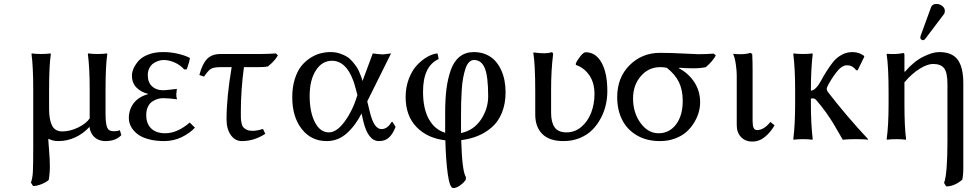

<svg xmlns="http://www.w3.org/2000/svg" viewBox="-20 -703 4889 970"><path d="M228 -250V-152.8Q228 -98.6 242.9 -68.8Q257.8 -39.1 294.9 -39.1Q334.5 -39.1 375.2 -59.1Q416 -79.1 433.1 -105V-250Q433.1 -362.3 423.8 -430.2L425.8 -433.1Q443.8 -430.2 473.1 -430.2Q502 -430.2 520 -433.1L522 -430.2Q513.2 -370.1 513.2 -250V-125Q513.2 -62 528.8 -47.9Q536.6 -40 558.1 -40Q571.8 -40 585.9 -44.9L592.8 -20Q564 9.8 513.2 9.8Q484.4 9.8 463.9 -4.6Q443.4 -19 435.1 -46.9Q432.1 -58.6 432.1 -62Q401.4 -28.3 360.6 -9.3Q319.8 9.8 274.9 9.8Q246.1 9.8 225.1 -2L224.6 0Q224.1 2.4 224.1 4.9Q224.1 10.3 228 57.1Q231.9 104 231.9 134.8Q231.9 174.8 226.1 206.1Q213.4 217.8 189.9 227.3Q166.5 236.8 147 236.8L136.2 219.2Q144.5 197.8 146.2 163.1Q147.9 128.4 147.9 40.5Q147.9 18.6 147.9 6.8V-250Q147.9 -365.7 139.2 -430.2L141.1 -433.1Q159.7 -430.2 188 -430.2Q216.8 -430.2 234.9 -433.1L236.8 -430.2Q228 -370.1 228 -250Z M805.7 -399.9Q793 -399.4 780 -395.3Q767.1 -391.1 754.6 -382.6Q742.2 -374 734.4 -358.6Q726.6 -343.3 726.6 -323.2Q726.6 -287.1 747.8 -267.1Q769 -247.1 802.7 -247.1Q815.4 -247.1 844 -250.5Q872.6 -253.9 873.5 -253.9Q870.6 -230.5 870.6 -226.1Q870.6 -211.4 874.5 -201.2Q833.5 -207 803.7 -207Q790 -207 776.6 -203.1Q763.2 -199.2 749.5 -190.2Q735.8 -181.2 727.3 -163.6Q718.8 -146 718.8 -122.1Q718.8 -78.1 743.9 -54Q769 -29.8 814.5 -29.8Q876 -29.8 938.5 -84L964.8 -58.1Q939.5 -30.8 899.2 -10.7Q858.9 9.3 810.5 9.8Q763.7 9.8 727.8 -0.5Q691.9 -10.7 671.4 -28.1Q650.9 -45.4 640.9 -65.2Q630.9 -85 630.9 -106.9Q630.9 -148.4 654.8 -180.9Q678.7 -213.4 729.5 -228Q691.4 -237.8 668.9 -261.2Q646.5 -284.7 646.5 -320.8Q646.5 -337.4 654.5 -356.4Q662.6 -375.5 679.4 -395Q696.3 -414.6 728.5 -427.2Q760.7 -439.9 802.7 -439.9Q838.9 -440.4 876 -432.1Q913.1 -423.8 939.5 -410.2Q937 -389.6 923.8 -353L910.6 -352.1Q891.6 -374 863 -387Q834.5 -399.9 805.7 -399.9Z M1286.6 -363.8H1212.4Q1196.8 -246.6 1196.8 -141.1Q1196.8 -138.2 1196.8 -132.3Q1196.8 -114.3 1197 -105Q1197.3 -95.7 1200.2 -81.5Q1203.1 -67.4 1209 -60.3Q1214.8 -53.2 1226.6 -47.6Q1238.3 -42 1255.4 -42Q1279.8 -42 1308.6 -51.8L1320.3 -26.9Q1263.2 9.8 1201.7 9.8Q1167.5 9.8 1146 -20.8Q1124.5 -51.3 1124.5 -100.1Q1124.5 -211.9 1150.4 -363.8H1094.7Q1059.6 -363.8 1045.4 -355Q1031.2 -346.2 1010.7 -315.9L987.3 -324.2Q1001 -377.9 1025.1 -404.1Q1049.3 -430.2 1094.7 -430.2H1295.4Q1335 -430.2 1373.5 -433.1L1383.8 -423.8Q1377.9 -412.6 1369.4 -402.1Q1360.8 -391.6 1354.5 -385.7Q1348.1 -379.9 1333.5 -367.2Q1315.9 -363.8 1286.6 -363.8Z M1957.5 -85.9 1962.4 -87.9 1978.5 -62Q1964.8 -26.4 1945.3 -8.3Q1925.8 9.8 1894.5 9.8Q1839.4 9.8 1815.4 -90.8L1806.6 -129.9Q1775.9 -68.8 1731.9 -29.5Q1688 9.8 1630.4 9.8Q1552.2 9.8 1504.4 -51.3Q1456.5 -112.3 1456.5 -211.9Q1456.5 -262.2 1469 -302.5Q1481.4 -342.8 1501.2 -367.9Q1521 -393.1 1547.1 -409.9Q1573.2 -426.8 1598.9 -433.3Q1624.5 -439.9 1650.4 -439.9Q1675.3 -439.9 1697 -432.6Q1718.8 -425.3 1733.6 -416Q1748.5 -406.7 1762.2 -390.1Q1775.9 -373.5 1783 -362.8Q1790 -352.1 1797.4 -333.7Q1804.7 -315.4 1806.4 -310.8Q1808.1 -306.2 1811.5 -293.9L1863.3 -433.1Q1867.2 -432.6 1885 -430.4Q1902.8 -428.2 1911.6 -428.2Q1920.4 -428.2 1937 -430.7Q1953.6 -433.1 1955.6 -433.1L1835.4 -190.9L1849.6 -132.8Q1870.1 -50.8 1907.2 -50.8Q1937 -50.8 1957.5 -85.9ZM1641.6 -34.2Q1681.2 -34.2 1721.7 -89.6Q1762.2 -145 1785.6 -222.2L1780.3 -243.2Q1743.7 -396 1657.2 -396Q1606.9 -396 1575.7 -347.2Q1544.4 -298.3 1544.4 -219.2Q1544.4 -137.2 1570.8 -85.7Q1597.2 -34.2 1641.6 -34.2Z M2190.4 -433.1 2196.3 -404.8Q2117.2 -369.1 2117.2 -240.2Q2117.2 -153.3 2147 -100.6Q2176.8 -47.9 2229 -32.2V-133.8Q2229 -201.2 2235.4 -252.4Q2241.7 -303.7 2257.1 -348.1Q2272.5 -392.6 2302 -416.3Q2331.5 -439.9 2374 -439.9Q2407.2 -439.9 2434.3 -428.5Q2461.4 -417 2479.7 -397.7Q2498 -378.4 2510.5 -352.3Q2522.9 -326.2 2528.6 -297.1Q2534.2 -268.1 2534.2 -236.8Q2534.2 -178.7 2515.6 -133.3Q2497.1 -87.9 2464.8 -60.1Q2432.6 -32.2 2394 -16.4Q2355.5 -0.5 2310.1 4.9Q2314.5 163.1 2334 191.9L2333 205.1Q2329.6 210 2324 216.8Q2318.4 223.6 2301.8 235.4Q2285.2 247.1 2270 247.1Q2252 247.1 2242.2 176.5Q2232.4 106 2230 5.9Q2139.6 -4.4 2084.5 -61Q2029.3 -117.7 2029.3 -212.9Q2029.3 -263.7 2046.1 -306.6Q2063 -349.6 2088.4 -375.7Q2113.8 -401.9 2140.6 -416.7Q2167.5 -431.6 2190.4 -433.1ZM2309.1 -118.2V-30.8Q2373.5 -44.4 2409.9 -98.9Q2446.3 -153.3 2446.3 -216.8Q2446.3 -317.4 2429.2 -358.6Q2412.1 -399.9 2375 -399.9Q2360.4 -399.9 2349.4 -388.4Q2338.4 -377 2331.3 -355.2Q2324.2 -333.5 2319.6 -308.3Q2314.9 -283.2 2312.7 -248.5Q2310.5 -213.9 2309.8 -184.8Q2309.1 -155.8 2309.1 -118.2Z M2764.2 -251V-132.8Q2764.2 -85.4 2782 -59.8Q2799.8 -34.2 2842.3 -34.2Q2883.8 -34.2 2916.5 -61.5Q2949.2 -88.9 2966.3 -132.8Q2983.4 -176.8 2983.4 -228Q2983.4 -285.6 2956.8 -323.5Q2930.2 -361.3 2889.2 -375V-382.8Q2896.5 -399.4 2912.4 -419.2Q2928.2 -439 2939 -439Q2989.7 -439 3019 -386.7Q3048.3 -334.5 3048.3 -242.2Q3048.3 -207.5 3040.5 -173.1Q3032.7 -138.7 3015.1 -105.5Q2997.6 -72.3 2972.4 -46.9Q2947.3 -21.5 2909.7 -5.9Q2872.1 9.8 2827.1 9.8Q2755.4 9.8 2719.7 -26.1Q2684.1 -62 2684.1 -124V-233.9Q2684.1 -381.3 2674.3 -435.1L2676.3 -438Q2740.2 -429.2 2765.1 -439Q2774.4 -439 2774.4 -429.2Q2764.2 -349.1 2764.2 -251Z M3545.9 -363.8Q3519.5 -357.9 3481.9 -357.9Q3445.8 -357.9 3412.1 -360.8L3410.2 -357.9Q3457.5 -333.5 3487.3 -288.6Q3517.1 -243.7 3517.1 -186Q3517.1 -162.6 3510.3 -137Q3503.4 -111.3 3487.5 -84.7Q3471.7 -58.1 3448.7 -37.4Q3425.8 -16.6 3390.9 -3.4Q3356 9.8 3314 9.8Q3246.6 9.8 3197 -19.5Q3147.5 -48.8 3122.8 -98.6Q3098.1 -148.4 3098.1 -211.9Q3098.1 -311.5 3160.9 -373.8Q3223.6 -436 3314 -436Q3370.6 -436 3431.2 -432.6Q3491.7 -429.2 3508.3 -429.2Q3547.4 -429.2 3585.9 -432.1L3596.2 -422.9Q3582 -395 3545.9 -363.8ZM3315.9 -363.8Q3256.3 -363.8 3217.3 -318.1Q3178.2 -272.5 3178.2 -206.1Q3178.2 -133.3 3216.1 -81.5Q3253.9 -29.8 3307.1 -29.8Q3361.3 -29.8 3395.3 -74.2Q3429.2 -118.7 3429.2 -193.8Q3429.2 -247.6 3410.2 -287.6Q3391.1 -327.6 3348.1 -360.8Q3331.5 -363.8 3315.9 -363.8Z M3771 -436 3780.3 -430.2Q3782.2 -392.1 3782.2 -342.8V-90.8Q3782.2 -67.9 3787.4 -56.9Q3792.5 -45.9 3805.2 -45.9Q3839.4 -45.9 3872.1 -86.9L3893.1 -69.8Q3874 -36.1 3845.2 -12Q3816.4 12.2 3780.3 12.2Q3745.6 12.2 3723.9 -10.5Q3702.1 -33.2 3702.1 -70.8V-321.8Q3702.1 -346.2 3697.3 -379.2Q3692.4 -412.1 3684.1 -429.2L3686 -431.2Q3697.8 -429.2 3723.1 -429.2Q3749.5 -429.2 3771 -436Z M3997.1 -180.2V-250Q3997.1 -356.4 3987.8 -430.2L3989.7 -433.1Q4007.8 -430.2 4036.6 -430.2Q4065.4 -430.2 4084 -433.1L4085.9 -430.2Q4076.7 -352.5 4076.7 -250V-245.1Q4089.4 -245.1 4103 -259.5Q4116.7 -273.9 4128.2 -295.7Q4139.6 -317.4 4155.5 -342.5Q4171.4 -367.7 4188.5 -389.4Q4205.6 -411.1 4231.2 -425.5Q4256.8 -439.9 4286.6 -439.9Q4318.8 -439.9 4343.8 -421.9L4346.7 -417L4313 -348.1H4305.7Q4298.3 -358.9 4286.4 -366Q4274.4 -373 4261.7 -373Q4254.9 -373 4251 -372.6Q4247.1 -372.1 4237.3 -367.2Q4227.5 -362.3 4218.5 -353Q4209.5 -343.8 4195.1 -324Q4180.7 -304.2 4165 -275.9Q4156.7 -259.3 4156.7 -255.9Q4156.7 -246.1 4163.1 -237.8Q4255.9 -117.2 4365.7 0L4363.8 2.9Q4350.6 0 4303.7 0Q4260.7 0 4237.8 2.9Q4203.6 -56.6 4189.7 -79.8Q4175.8 -103 4152.8 -135.3Q4129.9 -167.5 4102.1 -199.2Q4095.2 -206.1 4085.9 -206.1Q4079.6 -206.1 4076.7 -205.1V-180.2Q4076.7 -77.6 4085.9 0L4084 2.9Q4065.4 0 4036.6 0Q4007.8 0 3989.7 2.9L3987.8 0Q3997.1 -73.7 3997.1 -180.2Z M4693.4 -379.9Q4665 -379.9 4625.5 -355.2Q4585.9 -330.6 4549.3 -287.1V-180.2Q4549.3 -60.5 4557.6 0L4555.7 2.9Q4537.1 0 4508.3 0Q4479.5 0 4461.4 2.9L4459.5 0Q4469.2 -67.9 4469.2 -180.2V-233.9Q4469.2 -366.7 4459.5 -428.2L4461.4 -431.2Q4506.8 -427.2 4543.5 -435.1Q4549.3 -435.1 4549.3 -424.8V-342.8L4551.3 -339.8Q4594.7 -391.1 4642.6 -415.5Q4690.4 -439.9 4724.6 -439.9Q4790 -439.9 4818.4 -401.4Q4846.7 -362.8 4846.7 -282.2V145Q4846.7 183.1 4841.3 205.1Q4800.8 238.8 4760.3 238.8L4749.5 221.2Q4766.6 176.8 4766.6 6.8V-277.8Q4766.6 -336.4 4749.8 -358.2Q4732.9 -379.9 4693.4 -379.9ZM4711.4 -683.1Q4727.1 -683.1 4740.2 -672.9Q4753.4 -662.6 4753.4 -647.9Q4753.4 -637.2 4747.6 -629.9L4655.3 -507.8Q4649.4 -500 4643.6 -500Q4637.7 -500 4633.5 -503.9Q4629.4 -507.8 4629.4 -513.2Q4629.4 -517.1 4631.3 -522.9L4683.6 -666Q4689.5 -683.1 4711.4 -683.1Z"/></svg>

Font: Linear Smooth
Style: Regular
Weight: 400
Designer: Philipp H. Poll, Flanker
Foundry: Philipp H. Poll, reworked by Flanker
Version: Version 1.061 | FøM Fix